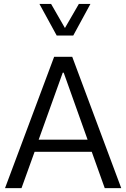

<svg xmlns="http://www.w3.org/2000/svg" viewBox="-20 -969 650 989"><path d="M183.1 -948.7H243.2L314.5 -824.7L386.2 -948.7H445.8L357.4 -786.1H272ZM158.2 -187 90.8 0H5.9L258.8 -676.3H352.1L604.5 0H519.5L452.6 -187ZM303.2 -594.7 179.2 -249.5H431.2L308.1 -594.7Z"/></svg>

Font: Estedad-FD Regular
Style: FD-Regular
Weight: 400
Designer: Amin Abedi
Version: Version 7.3